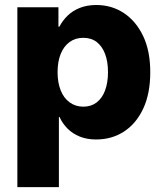

<svg xmlns="http://www.w3.org/2000/svg" viewBox="-20 -559 663 783"><path d="M50.8 204.1V-529.3H218.3V-450.2H222.2Q235.4 -475.6 256.1 -495.6Q276.9 -515.6 306.2 -527.1Q335.4 -538.6 373 -538.6Q435.1 -538.6 484.6 -506.1Q534.2 -473.6 563.5 -412.6Q592.8 -351.6 592.8 -264.6Q592.8 -178.2 564.5 -116.9Q536.1 -55.7 486.3 -22.9Q436.5 9.8 371.6 9.8Q334.5 9.8 305.4 -2Q276.4 -13.7 255.6 -34.4Q234.9 -55.2 222.7 -82H220.2V204.1ZM319.8 -124Q351.6 -124 374 -141.1Q396.5 -158.2 408.4 -189.9Q420.4 -221.7 420.4 -264.6Q420.4 -308.1 408.4 -339.4Q396.5 -370.6 374.3 -387.7Q352.1 -404.8 319.8 -404.8Q287.6 -404.8 263.9 -387.7Q240.2 -370.6 227.5 -339.1Q214.8 -307.6 214.8 -264.6Q214.8 -222.2 227.5 -190.4Q240.2 -158.7 264.2 -141.4Q288.1 -124 319.8 -124Z"/></svg>

Font: Inter 24pt ExtraBold
Style: Regular
Weight: 800
Designer: Rasmus Andersson
Foundry: rsms
Version: Version 4.001;git-66647c0bb